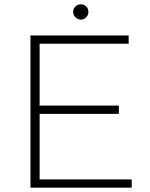

<svg xmlns="http://www.w3.org/2000/svg" viewBox="-20 -862 687 882"><path d="M120 -699H571V-661H162V-377H526V-339H162V-38H585V0H120ZM351 -842Q366 -842 376 -832.5Q386 -823 386 -807Q386 -793 376 -782.5Q366 -772 351 -772Q337 -772 326.5 -782.5Q316 -793 316 -808Q316 -822 326.5 -832Q337 -842 351 -842Z"/></svg>

Font: Alexandria ExtraLight
Style: Regular
Weight: 250
Designer: Mohamed Gaber
Foundry: Kief Type Foundry
Version: Version 5.100